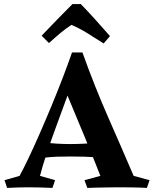

<svg xmlns="http://www.w3.org/2000/svg" viewBox="-20 -921 755 941"><path d="M384 -664Q443 -499 510.5 -345.5Q578 -192 635 -59L713 -38L700 0Q669 -2 630.5 -2.5Q592 -3 561 -3Q543 -3 513.5 -2.5Q484 -2 455 -1.5Q426 -1 408 0L394 -38L472 -59Q442 -136 396.5 -246.5Q351 -357 299 -481ZM384 -664Q377 -646 370.5 -631Q364 -616 357 -595Q350 -574 342 -538Q323 -486 299.5 -421.5Q276 -357 251.5 -290.5Q227 -224 207 -163.5Q187 -103 176 -59L250 -38L237 0Q173 -3 119 -3Q69 -3 15 0L2 -38L76 -59Q95 -94 120.5 -147.5Q146 -201 174.5 -266Q203 -331 232 -401Q261 -471 287 -538.5Q313 -606 333 -664ZM477 -225V-147Q434 -152 395.5 -153Q357 -154 325 -154Q291 -154 258.5 -153Q226 -152 187 -147V-224Q226 -219 258.5 -217Q291 -215 325 -215Q357 -215 395.5 -217Q434 -219 477 -225ZM376 -901Q410 -866 444 -828.5Q478 -791 519 -744L488 -708Q443 -737 405.5 -760Q368 -783 330 -799Q301 -780 276.5 -759.5Q252 -739 220 -710L184 -746Q219 -783 260.5 -825.5Q302 -868 335 -901Z"/></svg>

Font: Alkalami
Style: Regular
Weight: 400
Designer: Becca Hirsbrunner Spalinger
Foundry: SIL International
Version: Version 2.000